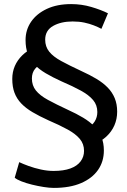

<svg xmlns="http://www.w3.org/2000/svg" viewBox="-20 -800 623 939"><path d="M436 -93Q474 -108 500 -132Q526 -156 539.5 -187Q553 -218 553 -254Q553 -291 541 -320Q529 -349 506.5 -372Q484 -395 451.5 -414.5Q419 -434 377 -453Q319 -480 279.5 -501.5Q240 -523 220.5 -547.5Q201 -572 201 -606Q201 -651 239.5 -673Q278 -695 335 -695Q367 -695 392.5 -689.5Q418 -684 438.5 -676Q459 -668 476 -659L508 -735Q474 -752 426.5 -766Q379 -780 328 -780Q259 -780 209 -756.5Q159 -733 132 -693.5Q105 -654 105 -604Q105 -565 116 -536Q127 -507 149 -484Q171 -461 204 -441.5Q237 -422 281 -402Q337 -378 376 -356.5Q415 -335 435.5 -310.5Q456 -286 456 -252Q456 -227 443.5 -206.5Q431 -186 405 -173ZM52 69Q62 78 85 87Q108 96 136.5 103Q165 110 193.5 114.5Q222 119 243 119Q322 119 376.5 95.5Q431 72 459.5 31Q488 -10 488 -64Q488 -101 476 -130Q464 -159 441.5 -182Q419 -205 386.5 -224.5Q354 -244 312 -263Q254 -290 214.5 -311.5Q175 -333 155.5 -357.5Q136 -382 136 -416Q136 -445 152 -464Q168 -483 196 -493L147 -568Q113 -553 89 -529.5Q65 -506 52.5 -477Q40 -448 40 -414Q40 -375 51 -346Q62 -317 84 -294Q106 -271 139 -251.5Q172 -232 216 -212Q272 -188 311 -166.5Q350 -145 370.5 -120.5Q391 -96 391 -62Q391 -33 374 -10.5Q357 12 324 24Q291 36 242 36Q212 36 180 29Q148 22 120.5 12Q93 2 74 -7Z"/></svg>

Font: Catamaran Thin Medium
Style: Regular
Weight: 500
Version: Version 2.000